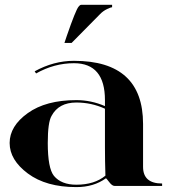

<svg xmlns="http://www.w3.org/2000/svg" viewBox="-20 -762 703 787"><path d="M244.1 -585.9 253.9 -615.2Q290 -719.7 301.8 -734.4Q307.6 -742.2 312.5 -742.2H439.5V-732.4Q434.6 -732.4 419.4 -725.1Q402.8 -717.3 390.1 -704.1L273.4 -585.9ZM644.5 0H449.2Q439.5 0 427.7 -15.6Q416 -31.2 414.1 -31.2Q364.3 4.9 293 4.9Q168.9 4.9 94.2 -50.8Q19.5 -106.4 19.5 -175.8Q19.5 -245.1 93.8 -298.3Q168 -351.6 293 -351.6Q353.5 -351.6 410.2 -327.1V-351.6Q410.2 -502.9 283.2 -502.9Q202.1 -502.9 127.9 -460.9L122.1 -469.7Q200.2 -512.7 283.2 -512.7Q566.4 -512.7 566.4 -253.9V-78.1Q566.4 -9.8 644.5 -9.8ZM410.2 -316.4Q354.5 -341.8 293 -341.8Q220.7 -341.8 191.4 -287.1Q175.8 -260.7 175.8 -175.8Q175.8 -72.3 201.2 -41Q231.4 -4.9 293 -4.9Q367.2 -4.9 412.1 -42Q410.2 -102.5 410.2 -158.2Z"/></svg>

Font: spinwerad
Style: Bold
Weight: 700
Width: 7
Version: Version 0.3